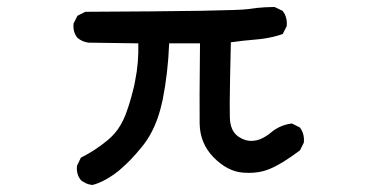

<svg xmlns="http://www.w3.org/2000/svg" viewBox="-20 -476 1040 547"><path d="M241.7 50.8Q232.9 49.8 225.3 46.4Q217.8 43 210.9 37.6L210.4 37.1Q197.3 21.5 199.2 -2.4V-3.4L199.7 -4.4L209.5 -24.9L210.4 -26.9L212.4 -27.8Q250.5 -46.9 285.6 -75.7Q297.4 -85.4 306.9 -96.4Q316.4 -107.4 324 -120.6Q331.5 -133.8 337.4 -148.4Q339.4 -154.3 341.6 -160.2Q343.8 -166 345.7 -171.9Q347.7 -177.7 349.4 -183.8Q351.1 -189.9 353 -196Q355 -202.1 356.4 -208.5Q357.9 -214.8 359.6 -221.2Q361.3 -227.5 362.8 -234.1Q364.3 -240.7 365.2 -247.1Q375.5 -297.4 374 -352.5L232.4 -354.5H231.9Q214.4 -356.9 201.2 -367.7L200.7 -368.2Q187.5 -383.8 189.5 -407.7V-408.7L189.9 -409.7L199.7 -429.2L200.7 -431.2L202.1 -431.6L202.6 -432.1L222.2 -441.9L223.1 -442.4H224.6Q436 -443.4 553.5 -445.3Q670.9 -447.3 687.5 -450.2Q699.2 -452.1 711.4 -453.4Q723.6 -454.6 735.8 -455.3Q748 -456.1 760.7 -456.1H762.2L763.2 -455.6L783.7 -445.8L785.2 -445.3L786.1 -443.8Q798.8 -426.8 796.9 -402.8V-401.9L796.4 -400.9L786.6 -381.3L785.2 -378.9L783.2 -378.4Q771 -374 758.3 -371.1Q745.6 -368.2 732.9 -366.2Q720.2 -364.3 707.5 -363.3Q689.9 -361.8 672.4 -359.9Q654.8 -357.9 637.7 -355.5Q636.2 -297.4 635.5 -254.6Q634.8 -211.9 634.5 -183.8Q634.3 -155.8 634.8 -142.1Q635.3 -122.6 641.1 -109.1Q647 -95.7 657.7 -87.9Q680.2 -71.8 704.1 -75.2Q707.5 -75.7 711.2 -76.4Q714.8 -77.1 718.3 -78.4Q721.7 -79.6 725.1 -81.1Q728.5 -82.5 731.7 -84.5Q734.9 -86.4 738.3 -88.4Q741.7 -90.3 744.9 -92.8Q748 -95.2 751.5 -98.1Q776.9 -119.6 810.1 -124H811.5L813 -123.5L832.5 -113.8L834 -112.8L835 -111.8Q847.7 -94.7 845.7 -70.8V-69.8L845.2 -68.8L835.4 -49.3L834.5 -47.9L833.5 -46.9Q808.1 -27.8 786.6 -14.6Q765.1 -1.5 748 5.4Q730.5 12.7 710.9 15.1Q691.4 17.6 670.4 15.6Q627.4 11.7 588.4 -27.8Q569.3 -47.4 559.3 -71.3Q549.3 -95.2 548.8 -123.5Q547.9 -176.8 549.8 -352.5H461.9Q460.4 -311.5 455.8 -271.2Q451.2 -231 443.4 -191.4Q437.5 -163.6 429 -139.2Q420.4 -114.7 408.7 -93.8Q397 -72.8 382.3 -55.2Q373.5 -44.9 365.5 -35.6Q357.4 -26.4 349.4 -18.3Q341.3 -10.3 333.7 -3.2Q326.2 3.9 319.1 9.8Q312 15.6 305.2 20.5Q271 44.4 243.7 50.8H242.7Z"/></svg>

Font: NaikaiFont
Style: SemiBold
Weight: 600
Version: Version 1.89